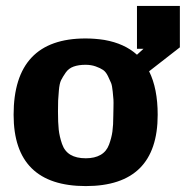

<svg xmlns="http://www.w3.org/2000/svg" viewBox="-20 -618 628 649"><path d="M26 -230Q26 -488 269 -488Q301 -488 333 -483Q401 -471 443 -433L465 -453H443V-598H588V-458L484 -377Q513 -319 513 -230Q513 11 270 11Q26 11 26 -230ZM176 -241Q176 -203 178.5 -180Q181 -157 189.5 -132Q198 -107 218 -95Q238 -83 270 -83Q300 -83 320 -94.5Q340 -106 348.5 -129Q357 -152 360 -173.5Q363 -195 363 -227Q363 -230 363.5 -252Q364 -274 363.5 -281Q363 -288 361 -308.5Q359 -329 355.5 -337.5Q352 -346 345 -360.5Q338 -375 328.5 -381.5Q319 -388 303.5 -393.5Q288 -399 269 -399Q246 -399 229 -393Q212 -387 202 -372.5Q192 -358 186.5 -347Q181 -336 179 -312Q177 -288 176.5 -278Q176 -268 176 -241Z"/></svg>

Font: Coval
Style: Black
Weight: 1000
Foundry: Context Ltd
Version: Version 001.000